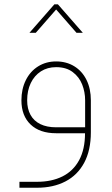

<svg xmlns="http://www.w3.org/2000/svg" viewBox="-20 -619 521 892"><path d="M240.8 -27.6Q197.6 -27.6 167.5 -42.3Q137.4 -57 121.8 -85.2Q106.2 -113.5 106.2 -153Q106.2 -198.1 122.9 -233Q139.7 -267.9 170 -287.5Q200.4 -307 240.8 -307Q287.7 -307 317.8 -284.2Q347.9 -261.5 361.7 -226.6Q375.5 -191.6 375.5 -153V-27.6ZM402.1 -153Q402.1 -206.8 381.9 -247.7Q361.7 -288.6 325.1 -311.1Q288.6 -333.6 240.8 -333.6Q193.9 -333.6 157.2 -310.7Q120.4 -287.7 100 -246.6Q79.5 -205.4 79.5 -153Q79.5 -81.3 122 -40.7Q164.5 0 240.8 0H375Q375 74.4 347.7 125Q320.3 175.6 270.2 200.6Q220.1 225.6 152.1 225.6H70.3V253.2H152.1Q227.5 253.2 283.8 224Q340.1 194.9 371.1 137.2Q402.1 79.5 402.1 -4.6ZM364.9 -466.5H335.5L240.8 -574.9L146.1 -466.5H116.7L232.5 -598.8H249.1Z"/></svg>

Font: Arad-FD-VF Thin
Style: Regular
Weight: 100
Designer: Mohammad Darvishi
Version: Version 1.010;September 21, 2024;FontCreator 15.0.0.2992 64-